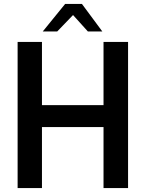

<svg xmlns="http://www.w3.org/2000/svg" viewBox="-20 -950 736 970"><path d="M69 -738H192V-419H503V-738H627V0H503V-308H192V0H69ZM309 -930H394L497 -791H424L349 -874L269 -791H196Z"/></svg>

Font: Exo SemiBold
Style: Regular
Weight: 600
Designer: Natanael Gama
Foundry: Natanael Gama
Version: Version 1.500